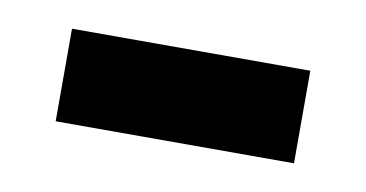

<svg xmlns="http://www.w3.org/2000/svg" viewBox="-29 -364 366 192"><g transform="rotate(10 154.0 -268.0)"><path d="M33 -221H275V-315H33Z"/></g></svg>

Font: Noto Sans Bengali SemiCondensed Medium
Style: Regular
Weight: 500
Width: 4
Designer: Joana Ranito - Universal Thirst; Jelle Bosma - Monotype Design Team
Foundry: Universal Thirst ehf.
Version: Version 3.000